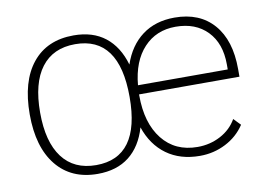

<svg xmlns="http://www.w3.org/2000/svg" viewBox="-62 -605 995 710"><g transform="rotate(-10 436.0 -250.0)"><path d="M453 -253V-249Q453 -145 501 -84.5Q549 -24 633 -24Q680 -24 719.5 -45Q759 -66 780 -103L805 -77Q778 -36 733 -13Q688 10 636 10Q562 10 511 -27Q460 -64 437 -132Q417 -63 370.5 -26.5Q324 10 252 10Q153 10 97.5 -58.5Q42 -127 42 -250Q42 -374 97 -442Q152 -510 252 -510Q324 -510 370.5 -473.5Q417 -437 437 -368Q460 -436 509.5 -473Q559 -510 631 -510Q725 -510 777.5 -450Q830 -390 830 -282V-253ZM417 -250Q417 -477 252 -477Q169 -477 125 -419Q81 -361 81 -250Q81 -140 125 -81.5Q169 -23 252 -23Q417 -23 417 -250ZM455 -287H792V-306Q792 -385 748 -430.5Q704 -476 629 -476Q556 -476 509.5 -426Q463 -376 455 -287Z"/></g></svg>

Font: Sarabun Thin
Style: Regular
Weight: 250
Designer: Suppakit Chalermlarp | Katatrad Co.,Ltd.
Foundry: Cadson Demak Co.,Ltd.
Version: Version 1.000; ttfautohint (v1.6)